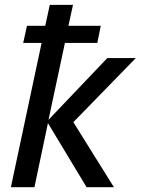

<svg xmlns="http://www.w3.org/2000/svg" viewBox="-20 -780 586 800"><path d="M25.4 0 153.3 -601.1H76.7L92.3 -672.4H168.5L187.5 -759.8H284.2L265.1 -672.4H399.9L385.3 -601.1H250.5L182.1 -280.8L427.2 -538.1H545.9L285.6 -271L454.6 0H340.8L179.7 -267.1L123.5 0Z"/></svg>

Font: Open Sans Medium
Style: Italic
Weight: 500
Italic angle: -12°
Designer: Monotype Design Team
Foundry: Monotype Imaging Inc.
Version: Version 3.000